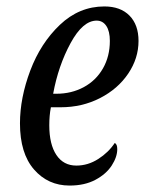

<svg xmlns="http://www.w3.org/2000/svg" viewBox="-20 -566 450 596"><path d="M42 -183Q42 -262 74 -347Q106 -432 166 -489Q226 -546 304 -546Q354 -546 382 -517.5Q410 -489 410 -439Q410 -385 378 -337.5Q346 -290 290.5 -261.5Q235 -233 168 -233H138Q133 -208 133 -177Q133 -118 155 -85Q177 -52 217 -52Q253 -52 285 -72.5Q317 -93 336 -122Q344 -119 344 -103Q344 -79 327 -52.5Q310 -26 276.5 -8Q243 10 196 10Q129 10 85.5 -40Q42 -90 42 -183ZM155 -275Q202 -275 240 -295.5Q278 -316 299.5 -353.5Q321 -391 321 -439Q321 -469 310 -485.5Q299 -502 280 -502Q237 -502 199 -432Q161 -362 145 -275Z"/></svg>

Font: Noto Serif Cond
Style: Italic
Weight: 400
Width: 3
Italic angle: -12°
Designer: Monotype Design Team
Foundry: Monotype Imaging Inc.
Version: Version 1.001